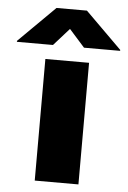

<svg xmlns="http://www.w3.org/2000/svg" viewBox="-139 -817 572 858"><g transform="rotate(5 147.5 -388.5)"><path d="M49.7 0V-545.5H245.7V0ZM79.5 -777H215.9L379.3 -615.1V-610.8H217.3L147.7 -688.9L78.1 -610.8H-83.8V-615.1Z"/></g></svg>

Font: Inter P Black
Style: Regular
Weight: 900
Designer: Rasmus Andersson
Foundry: rsms
Version: Version 3.018;git-588b23468